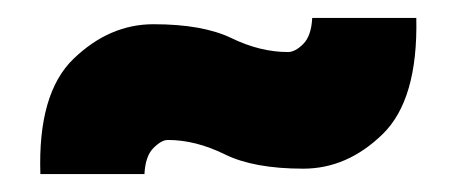

<svg xmlns="http://www.w3.org/2000/svg" viewBox="-20 -366 503 214"><path d="M141 -172H25Q22 -262 62 -300.5Q102 -339 151 -339Q206 -339 238 -323.5Q270 -308 301 -308Q309 -308 318 -317Q327 -326 328 -346H444Q446 -255 406.5 -216.5Q367 -178 318 -178Q263 -178 230.5 -194Q198 -210 167 -210Q160 -210 151 -201Q142 -192 141 -172Z"/></svg>

Font: Palanquin
Style: Bold
Weight: 700
Designer: Pria Ravichandran
Version: Version 1.0.4